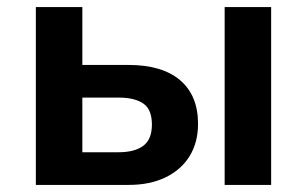

<svg xmlns="http://www.w3.org/2000/svg" viewBox="-20 -521 865 541"><path d="M81 0V-501H212V-338H342Q437 -338 487.5 -295Q538 -252 538 -172Q538 -120 514.5 -81.5Q491 -43 447 -21.5Q403 0 343 0ZM212 -92H314Q359 -92 383.5 -110Q408 -128 408 -170Q408 -213 383.5 -229.5Q359 -246 315 -246H212ZM613 0V-501H744V0Z"/></svg>

Font: Nunito Sans 7pt SemiCondensed
Style: Bold
Weight: 700
Width: 4
Designer: Vernon Adams
Foundry: Vernon Adams
Version: Version 3.101;gftools[0.9.27]